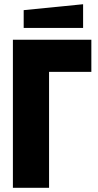

<svg xmlns="http://www.w3.org/2000/svg" viewBox="-20 -888 462 908"><path d="M41 0V-700H412V-548H212V0ZM92 -756V-840L373 -868V-756Z"/></svg>

Font: Tektur SemiCondensed
Style: Bold
Weight: 700
Width: 4
Designer: Adam Jagosz
Foundry: Adam Jagosz
Version: Version 1.005;gftools[0.9.30]